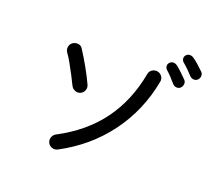

<svg xmlns="http://www.w3.org/2000/svg" viewBox="-137 -1014 1297 1181"><g transform="rotate(20 512.0 -423.0)"><path d="M349 -14Q332 -5 313.5 -10.5Q295 -16 286 -33Q277 -50 283 -68.5Q289 -87 305 -96Q475 -185 574 -319.5Q673 -454 707 -638Q710 -657 726 -667.5Q742 -678 761 -675Q780 -671 791 -655.5Q802 -640 798 -621Q761 -422 645 -265.5Q529 -109 349 -14ZM362 -390Q345 -382 327 -388.5Q309 -395 300 -412Q288 -437 270 -471.5Q252 -506 233 -540Q214 -574 199 -594Q188 -610 191 -628.5Q194 -647 209 -658Q225 -669 244.5 -667Q264 -665 274 -648Q303 -604 333.5 -549.5Q364 -495 384 -451Q392 -434 385.5 -416Q379 -398 362 -390ZM929 -631Q918 -621 903 -622.5Q888 -624 878 -635Q864 -652 847 -670Q830 -688 813 -703Q803 -712 802 -725.5Q801 -739 811 -749Q822 -760 835.5 -759.5Q849 -759 861 -750Q875 -739 896 -719.5Q917 -700 932 -684Q943 -673 941.5 -657.5Q940 -642 929 -631ZM1012 -714Q1002 -704 987 -704.5Q972 -705 961 -716Q946 -733 928.5 -750Q911 -767 894 -781Q884 -789 882 -802.5Q880 -816 890 -827Q900 -838 913.5 -838Q927 -838 939 -830Q954 -820 975.5 -801Q997 -782 1013 -766Q1024 -756 1023.5 -740.5Q1023 -725 1012 -714Z"/></g></svg>

Font: Zen Maru Gothic Medium
Style: Regular
Weight: 500
Designer: Yoshimichi Ohira
Foundry: Positype
Version: Version 1.001